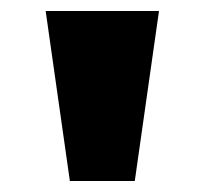

<svg xmlns="http://www.w3.org/2000/svg" viewBox="-20 -745 372 349"><path d="M107 -416 63 -725H269L225 -416Z"/></svg>

Font: REM ExtraBold
Style: Regular
Weight: 800
Designer: Octavio Pardo
Foundry: Ashler Design
Version: Version 1.005;gftools[0.9.28]